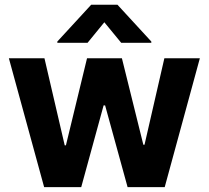

<svg xmlns="http://www.w3.org/2000/svg" viewBox="-20 -770 859 790"><path d="M16.5 -530.3H162.9L246.3 -171.9H251.2L338.1 -530.3H481.6L569.8 -174.4H574.6L656.3 -530.3H802.3L657.7 0H505L412.5 -336.3H406.3L314.2 0H161.6ZM409.3 -678.4 340.2 -593.8H215.9V-599.1L355.1 -750.4H463.4L602.6 -599.1V-593.8H478.8Z"/></svg>

Font: WEMIX Pretendard Variable
Style: Regular
Weight: 400
Designer: Base glyphs from Inter by Rasmus Andersson; Hangeul glyphs from Noto Sans CJK(Source Han Sans) by Jang Soo-young and Kan
Foundry: Kil Hyung-jin
Version: Version 1.000;Glyphs 3.2 (3208)